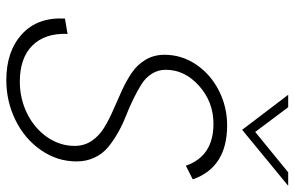

<svg xmlns="http://www.w3.org/2000/svg" viewBox="-183 -748 937 611"><g transform="rotate(90 285.5 -442.5)"><path d="M393.1 -744.6 281.7 -891.1H321.3L399.9 -786.1L528.3 -891.1H571.3ZM234.9 5.9Q143.1 5.9 88.6 -43.9Q34.2 -93.8 39.1 -180.7L87.9 -189Q85 -117.2 124.8 -77.1Q164.6 -37.1 239.7 -37.1Q293.9 -37.1 341.1 -60.3Q388.2 -83.5 416.3 -124Q444.3 -164.6 444.3 -211.4Q444.3 -242.2 428.2 -265.9Q412.1 -289.6 386.7 -305.2Q361.3 -320.8 330.3 -334.2Q299.3 -347.7 268.3 -361.8Q237.3 -376 211.9 -393.1Q186.5 -410.2 170.4 -436.8Q154.3 -463.4 154.3 -497.6Q154.3 -552.2 185.5 -598.4Q216.8 -644.5 268.6 -670.7Q320.3 -696.8 378.9 -696.8Q512.7 -696.8 550.8 -587.4L507.3 -565.4Q477.1 -653.3 374 -653.3Q304.7 -653.3 253.4 -607.7Q202.1 -562 202.1 -501.5Q202.1 -477.1 214.6 -457.3Q227.1 -437.5 247.6 -424.6Q268.1 -411.6 294.4 -398.7Q320.8 -385.7 347.9 -375.2Q375 -364.7 401.4 -349.9Q427.7 -335 448.2 -318.1Q468.8 -301.3 481.2 -275.4Q493.7 -249.5 493.7 -217.8Q493.7 -155.8 457.5 -104Q421.4 -52.2 362.1 -23.2Q302.7 5.9 234.9 5.9Z"/></g></svg>

Font: HK Grotesk Light Legacy Italic
Style: Regular
Weight: 300
Italic angle: -13°
Designer: Alfredo Marco Pradil
Foundry: Hanken Design Co.
Version: Version 2.022;PS 002.022;hotconv 1.0.88;makeotf.lib2.5.64775